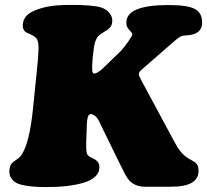

<svg xmlns="http://www.w3.org/2000/svg" viewBox="-20 -740 835 774"><path d="M112.3 -295.4 128.4 -453.1Q137.2 -540 134.8 -560.5Q133.3 -577.1 126.5 -585.4Q118.7 -594.7 101.8 -602.1Q85 -609.4 82.5 -611.3Q71.8 -620.6 71.8 -637.2Q71.8 -677.7 119.1 -697.3Q146 -708.5 178.2 -714.4Q210.4 -720.2 269 -720.2Q353.5 -720.2 387.2 -710Q407.7 -703.6 420.2 -688.7Q432.6 -673.8 432.6 -658.2Q432.6 -643.6 428 -635.5Q423.3 -627.4 412.6 -619.6Q409.2 -617.2 396.5 -609.4Q383.8 -601.6 378.4 -596.7Q364.3 -583 358.9 -551.3Q356.4 -535.6 354 -510.7Q350.6 -473.6 351.6 -458.5Q352.5 -443.4 359.4 -443.4Q372.1 -443.4 395 -464.8L466.8 -534.2Q479 -546.9 496.3 -571.5Q513.7 -596.2 513.7 -602.1Q513.7 -605 506.8 -612.8Q501 -618.7 495.1 -627Q489.3 -635.7 489.3 -648.9Q489.3 -719.7 659.2 -719.7Q735.8 -719.7 765.4 -703.9Q794.9 -688 794.9 -649.4Q794.9 -618.2 769 -605.5Q761.7 -602.1 753.9 -600.3Q746.1 -598.6 734.4 -597.7Q722.7 -596.7 718.3 -596.2Q707 -594.7 688 -578.6L547.9 -456.5Q539.6 -449.2 539.6 -439.5Q539.6 -435.5 551.8 -412.1L687 -161.1Q696.3 -143.1 708.5 -128.4Q718.3 -117.2 726.6 -110.4Q734.4 -104 746.8 -97.2Q759.3 -90.3 761.2 -88.9Q771 -83.5 775.6 -75.2Q780.3 -66.9 780.3 -50.8Q780.3 12.7 670.4 12.7H563.5Q537.1 12.7 516.1 0Q502.9 -8.8 494.4 -21Q485.8 -33.2 472.2 -61L378.4 -252.9Q371.1 -268.1 359.1 -275.6Q347.2 -283.2 339.8 -277.8Q331.1 -271.5 330.1 -236.8L328.6 -194.8Q327.1 -165.5 327.6 -144.3Q328.1 -123 333 -115.7Q335.9 -111.8 341.3 -108.4Q346.7 -105 353.8 -101.8Q360.8 -98.6 363.8 -96.7Q380.9 -85.4 380.9 -66.4Q380.9 -43.9 363.5 -27.8Q346.2 -11.7 315.4 -2.9Q284.7 5.9 248 10Q211.4 14.2 167 14.2Q94.2 14.2 57.1 2Q38.6 -3.9 28.1 -17.6Q17.6 -31.2 17.6 -47.9Q17.6 -69.3 27.3 -81.5Q32.7 -87.9 46.4 -96.4Q60.1 -105 68.4 -118.2Q98.6 -165.5 112.3 -295.4Z"/></svg>

Font: Cooper* Black
Style: Italic
Weight: 900
Italic angle: -7°
Designer: Owen Earl
Foundry: indestructible type*
Version: Version 0.001